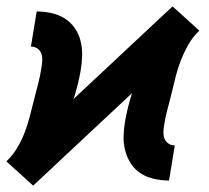

<svg xmlns="http://www.w3.org/2000/svg" viewBox="-35 -566 655 602"><path d="M69 16 27 -22 -15 -60Q5 -79 19 -102.5Q33 -126 42.5 -151Q52 -176 58.5 -201.5Q65 -227 71.5 -252.5Q78 -278 84.5 -303Q91 -328 95 -354Q97 -365 97.5 -376.5Q98 -388 94.5 -398Q91 -408 82 -414Q73 -420 62 -420L80 -530Q104 -530 126.5 -525Q149 -520 167.5 -508.5Q186 -497 199 -478.5Q212 -460 217.5 -438Q223 -416 222.5 -392.5Q222 -369 218 -345Q214 -323 208.5 -300.5Q203 -278 196 -256L506 -546L548 -508L590 -470Q570 -451 556.5 -427.5Q543 -404 533 -379Q523 -354 516.5 -328.5Q510 -303 504 -277.5Q498 -252 491 -227Q484 -202 480 -176Q478 -165 477.5 -153.5Q477 -142 480.5 -132Q484 -122 493 -116Q502 -110 513 -110L495 0Q472 0 449 -5Q426 -10 407.5 -21.5Q389 -33 376.5 -51.5Q364 -70 358 -92Q352 -114 352.5 -137.5Q353 -161 357 -185Q361 -208 366.5 -230Q372 -252 379 -274Z"/></svg>

Font: Iosevka Slab XBdEx
Style: Italic
Weight: 800
Width: 7
Italic angle: -9°
Monospace: yes
Designer: Belleve Invis
Foundry: Belleve Invis
Version: Version 11.1.1; ttfautohint (v1.8.3)